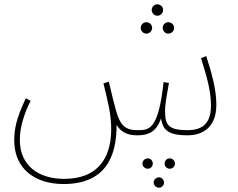

<svg xmlns="http://www.w3.org/2000/svg" viewBox="-20 -623 1104 891"><path d="M710 -550C725 -550 737 -562 737 -577C737 -591 725 -603 710 -603C696 -603 684 -591 684 -577C684 -562 696 -550 710 -550ZM659 -467C674 -467 686 -479 686 -494C686 -508 674 -520 659 -520C645 -520 633 -508 633 -494C633 -479 645 -467 659 -467ZM761 -467C776 -467 788 -479 788 -494C788 -508 776 -520 761 -520C747 -520 735 -508 735 -494C735 -479 747 -467 761 -467ZM275 231C466 231 522 108 521 -44C537 -16 564 5 617 5C670 5 706 -12 727 -73C736 -21 759 5 850 5C900 5 984 -15 984 -137C984 -203 965 -277 937 -363L913 -353C947 -245 959 -190 959 -131C959 -39 906 -19 851 -19C757 -19 746 -46 746 -110C746 -144 758 -202 764 -238L739 -242C715 -17 670 -19 618 -19C560 -19 538 -42 519 -108C507 -151 503 -168 485 -244L460 -236C481 -151 496 -93 496 -23C496 77 460 207 277 207C162 207 72 148 72 26C72 -29 90 -92 122 -155L100 -167C56 -76 46 -23 46 28C46 162 144 231 275 231ZM768 112C754 112 744 123 744 136C744 149 754 160 768 160C781 160 792 149 792 136C792 123 781 112 768 112ZM666 112C652 112 641 123 641 136C641 149 652 160 666 160C679 160 689 149 689 136C689 123 679 112 666 112ZM718 200C704 200 693 211 693 224C693 237 704 248 718 248C731 248 741 237 741 224C741 211 731 200 718 200Z"/></svg>

Font: Noto Sans Arabic UI SmCn Th
Style: Regular
Weight: 100
Width: 4
Designer: Monotype Design Team, Nadine Chahine and Nizar Qandah
Foundry: Monotype Imaging Inc.
Version: Version 2.010